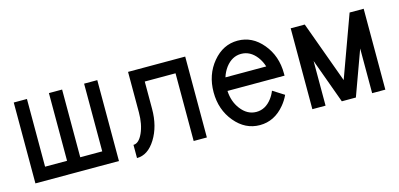

<svg xmlns="http://www.w3.org/2000/svg" viewBox="-50 -740 2142 1030"><g transform="rotate(-15 1020.5 -224.5)"><path d="M512.7 0H48.8V-449.2H122.1V-73.2H244.1V-449.2H317.4V-73.2H439.5V-449.2H512.7Z M610.4 9.8V-63.5Q640.6 -63.5 662.1 -110.6Q683.6 -157.7 683.6 -224.6V-449.2H1001V0H927.7V-376H756.8V-224.6Q756.8 -127.4 714.1 -58.8Q671.4 9.8 610.4 9.8Z M1293.9 9.8Q1212.9 9.8 1155.8 -58.8Q1098.6 -127.4 1098.6 -224.6Q1098.6 -321.8 1155.8 -390.4Q1212.9 -459 1293.9 -459Q1375 -459 1432.1 -390.4Q1489.3 -321.8 1489.3 -224.6V-212.4H1172.4Q1175.3 -153.3 1207.5 -110.8Q1243.2 -63.5 1293.9 -63.5Q1344.7 -63.5 1380.4 -110.8Q1394.5 -129.4 1403.3 -151.9L1465.8 -112.3Q1452.6 -83.5 1432.1 -59.1Q1375 9.8 1293.9 9.8ZM1407.2 -285.6Q1398.4 -314.5 1380.4 -338.9Q1344.7 -385.7 1293.9 -385.7Q1243.2 -385.7 1207.5 -338.9Q1189.5 -314.5 1180.7 -285.6Z M1992.2 0H1918.9V-248L1828.6 0H1750.5L1660.2 -248V0H1586.9V-449.2H1665L1789.6 -107.4L1914.1 -449.2H1992.2Z"/></g></svg>

Font: Catrinity
Style: Regular
Weight: 400
Designer: Alexander Lange
Foundry: High-Logic / Made with FontCreator
Version: Version 2.090;May 20, 2024;FontCreator 15.0.0.2974 64-bit